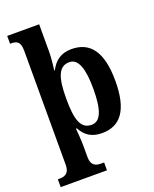

<svg xmlns="http://www.w3.org/2000/svg" viewBox="-178 -858 959 1197"><g transform="rotate(-20 301.0 -260.0)"><path d="M12 240H319V188H298C268 188 233 180 233 122V51C233 6 227 -63 226 -70H232C259 -19 300 12 371 12C493 12 559 -73 559 -266C559 -460 492 -546 368 -546C296 -546 254 -510 227 -457H223C224 -462 233 -537 233 -575V-760H21V-708H28C63 -708 89 -699 89 -638V122C89 179 54 188 23 188H12ZM327 -59C254 -59 233 -128 233 -267C233 -399 254 -474 328 -474C388 -474 413 -400 413 -266C413 -129 388 -59 327 -59Z"/></g></svg>

Font: Noto Serif Bengali SemiCondensed
Style: Bold
Weight: 700
Width: 4
Designer: Juan Bruce, Universal Thirst, Indian Type Foundry and the Monotype Design Team.
Foundry: Monotype Imaging Inc.
Version: Version 2.003